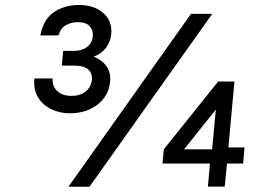

<svg xmlns="http://www.w3.org/2000/svg" viewBox="-20 -728 1040 749"><path d="M253 -286Q214.5 -286 181.2 -301.5Q148 -317 129 -347.2Q110 -377.5 114 -422H185Q183.5 -390.5 203.8 -372.2Q224 -354 259 -354Q293.5 -354 314.5 -371.5Q335.5 -389 338.5 -415.5Q341 -442 324.2 -457Q307.5 -472 269.5 -472H221L226.5 -529.5H268.5Q300 -529.5 319.8 -545Q339.5 -560.5 342 -586.5Q344 -610 329.8 -625.8Q315.5 -641.5 284 -641.5Q258 -641.5 237.2 -630Q216.5 -618.5 208 -590H137.5Q149 -652.5 190.2 -680.5Q231.5 -708.5 288 -708.5Q347.5 -708.5 383 -677.2Q418.5 -646 414 -595.5Q411 -565 393.5 -541.8Q376 -518.5 345.5 -507Q377 -495 395 -470.2Q413 -445.5 409.5 -408.5Q406 -372.5 385.2 -345Q364.5 -317.5 330.5 -301.8Q296.5 -286 253 -286ZM247 0.5 725 -674H808L329 0.5ZM791 0 799 -90H614L619 -145.5L831 -410H894.5L871 -153H934L928.5 -90H865.5L856.5 0ZM698 -145.5H807.5L822 -300.5Z"/></svg>

Font: Karla
Style: Bold Italic
Weight: 700
Italic angle: -8°
Designer: Jonathan Pinhorn
Version: Version 2.004;gftools[0.9.33]